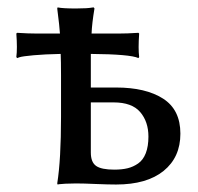

<svg xmlns="http://www.w3.org/2000/svg" viewBox="-20 -493 533 516"><path d="M224.1 -257.8H292Q371.6 -257.8 418.2 -228Q464.8 -198.2 464.8 -133.8Q464.8 -70.3 419.7 -33.7Q374.5 2.9 292 2.9Q271 2.9 238 1.5Q205.1 0 184.1 0Q168.5 0 156 0.7Q143.6 1.5 139.2 2L134.8 2.9L133.8 0Q144 -63.5 144 -179.2V-290Q144 -329.1 143.1 -348.1Q99.6 -347.2 70.3 -344.5Q41 -341.8 33.2 -339.4L25.9 -336.9L23.9 -339.8Q26.9 -362.3 23.9 -402.8L25.9 -404.8Q56.2 -402.8 81.1 -402.8H141.1Q140.1 -420.9 133.8 -470.2L134.8 -473.1Q148.9 -470.2 184.1 -470.2Q199.2 -470.2 211.2 -470.9Q223.1 -471.7 227.5 -472.7L231.9 -473.1L233.9 -470.2Q227.1 -429.7 226.1 -402.8H296.9Q321.8 -402.8 352.1 -404.8L354 -402.8Q351.1 -362.3 354 -339.8L352.1 -336.9Q330.1 -347.2 224.1 -348.1ZM378.9 -126Q378.9 -166 356.7 -191.9Q334.5 -217.8 285.2 -217.8H224.1V-83Q224.1 -57.1 238.3 -47.1Q252.4 -37.1 287.1 -37.1Q307.6 -37.1 322.8 -40.8Q337.9 -44.4 351.3 -53.7Q364.7 -63 371.8 -81.3Q378.9 -99.6 378.9 -126Z"/></svg>

Font: Linear Smooth
Style: Regular
Weight: 400
Designer: Philipp H. Poll, Flanker
Foundry: Philipp H. Poll, reworked by Flanker
Version: Version 1.061 | FøM Fix